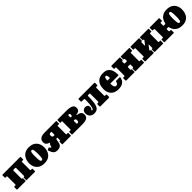

<svg xmlns="http://www.w3.org/2000/svg" viewBox="668 -2644 4769 4769"><g transform="rotate(-45 3052.0 -260.0)"><path d="M291.5 -125.5Q291.5 -105 306 -105H312Q320.5 -105 323.5 -102Q326.5 -99 326.5 -88V-15Q326.5 -6 323.8 -3Q321 0 312.5 0H30.5Q21.5 0 19 -3.2Q16.5 -6.5 16.5 -16V-89Q16.5 -99.5 20.5 -102.2Q24.5 -105 34.5 -105H64.5Q74 -105 77.8 -107.2Q81.5 -109.5 81.5 -119V-393Q81.5 -406 79 -410.8Q76.5 -415.5 63.5 -415.5H29.5Q21 -415.5 18.8 -418.8Q16.5 -422 16.5 -430.5V-509Q16.5 -517.5 20 -518.8Q23.5 -520 32 -520H645Q654 -520 656.5 -516.8Q659 -513.5 659 -504V-431.5Q659 -421 654.8 -418.2Q650.5 -415.5 641 -415.5H611Q601 -415.5 597.5 -413.2Q594 -411 594 -401.5V-127.5Q594 -114.5 596.2 -109.8Q598.5 -105 612 -105H646Q654 -105 656.5 -101.8Q659 -98.5 659 -90V-11Q659 -3 655.2 -1.5Q651.5 0 643.5 0H360Q352 0 350.5 -3.8Q349 -7.5 349 -15.5V-90.5Q349 -99 351.2 -102Q353.5 -105 361 -105H370Q378.5 -105 381.2 -108.2Q384 -111.5 384 -124.5V-395Q384 -406.5 379.8 -411Q375.5 -415.5 364 -415.5H312.5Q300.5 -415.5 296 -412.2Q291.5 -409 291.5 -396Z M695 -245Q695 -325 723.8 -392Q752.5 -459 813 -499.5Q873.5 -540 969 -540Q1064.5 -540 1125 -501.8Q1185.5 -463.5 1214.2 -401.8Q1243 -340 1243 -270Q1243 -190 1214.2 -124.2Q1185.5 -58.5 1125 -19.2Q1064.5 20 969 20Q873.5 20 813 -17Q752.5 -54 723.8 -114.5Q695 -175 695 -245ZM920 -270Q920 -173.5 929 -126.8Q938 -80 969 -80Q1000 -80 1009 -124.2Q1018 -168.5 1018 -250Q1018 -347 1009 -393.5Q1000 -440 969 -440Q938 -440 929 -396Q920 -352 920 -270Z M1255.5 -137Q1253.5 -143 1253 -150.2Q1252.5 -157.5 1264 -163.5L1310 -182.5Q1318.5 -185.5 1322.2 -183Q1326 -180.5 1328.5 -175.5Q1342.5 -143.5 1357 -143.5Q1372.5 -143.5 1376.5 -158.8Q1380.5 -174 1385.5 -194.8Q1390.5 -215.5 1409 -232Q1417.5 -240 1423.2 -244.5Q1429 -249 1414.5 -253Q1365.5 -266.5 1337.5 -295.8Q1309.5 -325 1309.5 -375Q1309.5 -520 1511 -520H1906Q1913.5 -520 1915.5 -517.8Q1917.5 -515.5 1917.5 -507V-426Q1917.5 -418.5 1913.8 -416.8Q1910 -415 1903.5 -415H1863.5Q1855.5 -415 1854 -412Q1852.5 -409 1852.5 -401.5V-122Q1852.5 -112.5 1854.2 -108.8Q1856 -105 1865.5 -105H1905Q1912.5 -105 1915 -103.2Q1917.5 -101.5 1917.5 -93V-12Q1917.5 -4 1914.5 -2Q1911.5 0 1904 0H1623Q1612.5 0 1610 -2Q1607.5 -4 1607.5 -15V-90.5Q1607.5 -101 1610.8 -103Q1614 -105 1623 -105H1632.5Q1642.5 -105 1642.5 -120V-197.5Q1642.5 -206.5 1638.5 -208.2Q1634.5 -210 1625.5 -210H1624.5Q1605 -210 1597.5 -193.5Q1590 -177 1586.8 -150.8Q1583.5 -124.5 1577.5 -95Q1571.5 -65.5 1556.2 -39.2Q1541 -13 1509.5 3.5Q1478 20 1423 20Q1367 20 1335.2 -3.5Q1303.5 -27 1286 -63.2Q1268.5 -99.5 1255.5 -137ZM1625.5 -300Q1637 -300 1639.8 -305Q1642.5 -310 1642.5 -328V-397Q1642.5 -409 1640 -412Q1637.5 -415 1628.5 -415H1611Q1587.5 -415 1573 -406Q1558.5 -397 1558.5 -360Q1558.5 -323.5 1573 -311.8Q1587.5 -300 1611 -300Z M2003 -415H1960.5Q1953 -415 1951.5 -417.2Q1950 -419.5 1950 -427V-507Q1950 -520 1962 -520H2280Q2385.5 -520 2445.2 -492.5Q2505 -465 2505 -390Q2505 -340 2478 -312.5Q2451 -285 2384 -276.5Q2372.5 -275 2373.2 -269.8Q2374 -264.5 2383 -263Q2459 -250.5 2492.5 -221Q2526 -191.5 2526 -135Q2526 -80 2498.5 -50.8Q2471 -21.5 2422 -10.8Q2373 0 2307.5 0H1965.5Q1956.5 0 1953.2 -2Q1950 -4 1950 -12V-90Q1950 -100 1953.8 -102.5Q1957.5 -105 1966.5 -105H2003.5Q2011.5 -105 2013.2 -108Q2015 -111 2015 -119V-403Q2015 -415 2003 -415ZM2225 -399V-347Q2225 -333.5 2227.5 -329.2Q2230 -325 2241.5 -325H2250Q2269.5 -325 2277.2 -336.8Q2285 -348.5 2285 -370Q2285 -392 2277.2 -403.5Q2269.5 -415 2250 -415H2239Q2230 -415 2227.5 -411.8Q2225 -408.5 2225 -399ZM2225 -199V-127.5Q2225 -113 2227.5 -109Q2230 -105 2240.5 -105H2250Q2268.5 -105 2281.8 -116Q2295 -127 2295 -160Q2295 -200.5 2281.8 -210.2Q2268.5 -220 2250 -220H2239Q2229 -220 2227 -217Q2225 -214 2225 -199Z M2558.5 -140Q2558.5 -190.5 2589.2 -222.8Q2620 -255 2665 -255Q2709.5 -255 2734.2 -233Q2759 -211 2759 -171Q2759 -138.5 2749.5 -123.5Q2740 -108.5 2730.5 -102Q2721 -95.5 2721 -89Q2721 -80 2728.2 -77.5Q2735.5 -75 2742 -75Q2758 -75 2769 -97.5Q2780 -120 2786.5 -156.5Q2793 -193 2796.5 -235Q2800 -277 2801 -317Q2802 -357 2802 -386Q2802 -407 2795.2 -411Q2788.5 -415 2767.5 -415H2716Q2699.5 -415 2693.2 -418.2Q2687 -421.5 2687 -439V-491Q2687 -509.5 2690.2 -514.8Q2693.5 -520 2712 -520H3243Q3260.5 -520 3263.2 -514.8Q3266 -509.5 3266 -492V-440Q3266 -424.5 3263.2 -419.8Q3260.5 -415 3246.5 -415H3224.5Q3209.5 -415 3205.2 -411.2Q3201 -407.5 3201 -391V-124Q3201 -111.5 3205 -108.2Q3209 -105 3221 -105H3244.5Q3257 -105 3261.5 -102.8Q3266 -100.5 3266 -88V-25Q3266 -8 3261.8 -4Q3257.5 0 3241 0H2959Q2942 0 2936.5 -4Q2931 -8 2931 -26V-81Q2931 -96.5 2940 -100.8Q2949 -105 2962.5 -105H2968Q2982 -105 2986.5 -108.2Q2991 -111.5 2991 -129V-383Q2991 -403.5 2988 -409.2Q2985 -415 2969.5 -415H2931Q2918 -415 2915 -409.5Q2912 -404 2912 -390.5Q2912 -262.5 2898.2 -170.5Q2884.5 -78.5 2844.5 -29.2Q2804.5 20 2724.5 20Q2648 20 2603.2 -22.5Q2558.5 -65 2558.5 -140Z M3302.5 -250Q3302.5 -330 3329.5 -395.8Q3356.5 -461.5 3416.8 -500.8Q3477 -540 3577.5 -540Q3653.5 -540 3700.8 -513.5Q3748 -487 3773 -443.2Q3798 -399.5 3807.2 -347.8Q3816.5 -296 3816.5 -245Q3816.5 -233.5 3813.8 -229.8Q3811 -226 3799.5 -226H3531.5Q3521 -226 3520.2 -223.2Q3519.5 -220.5 3520 -211Q3521.5 -175.5 3527 -146.5Q3532.5 -117.5 3546.5 -100.2Q3560.5 -83 3587.5 -83Q3619 -83 3634 -102.5Q3649 -122 3659.5 -161Q3662.5 -173 3677.5 -173H3793.5Q3804 -173 3806.5 -170.8Q3809 -168.5 3807.5 -160Q3792.5 -64.5 3730.8 -22.2Q3669 20 3568 20Q3495.5 20 3444.8 -2.2Q3394 -24.5 3362.8 -62.5Q3331.5 -100.5 3317 -149Q3302.5 -197.5 3302.5 -250ZM3535.5 -329H3601Q3611.5 -329 3612.8 -330.8Q3614 -332.5 3614 -342.5Q3613.5 -384 3604.2 -412.5Q3595 -441 3571.5 -441Q3545 -441 3535.5 -415Q3526 -389 3522.5 -347.5Q3521.5 -336.5 3522 -332.8Q3522.5 -329 3535.5 -329Z M4420 -127.5Q4420 -114.5 4422.2 -109.8Q4424.5 -105 4438 -105H4472Q4480 -105 4482.5 -101.8Q4485 -98.5 4485 -90V-11Q4485 -3 4481.2 -1.5Q4477.5 0 4469.5 0H4186Q4178 0 4176.5 -3.8Q4175 -7.5 4175 -15.5V-90.5Q4175 -105 4185 -105H4196Q4204.5 -105 4207.2 -108.2Q4210 -111.5 4210 -124.5V-200.5Q4210 -209.5 4207 -212.8Q4204 -216 4194.5 -216H4142Q4127 -216 4122.2 -212.5Q4117.5 -209 4117.5 -193V-125.5Q4117.5 -105 4131.5 -105H4138.5Q4146.5 -105 4149.5 -102Q4152.5 -99 4152.5 -88V-15Q4152.5 -6 4149.8 -3Q4147 0 4138.5 0H3856.5Q3847.5 0 3845 -3.2Q3842.5 -6.5 3842.5 -16V-89Q3842.5 -99.5 3846.5 -102.2Q3850.5 -105 3860.5 -105H3890.5Q3900 -105 3903.8 -107.2Q3907.5 -109.5 3907.5 -119V-392.5Q3907.5 -405.5 3905 -410.2Q3902.5 -415 3889.5 -415H3855.5Q3847 -415 3844.8 -418.2Q3842.5 -421.5 3842.5 -430V-509Q3842.5 -517.5 3846 -518.8Q3849.5 -520 3858 -520H4141.5Q4149 -520 4150.8 -516.5Q4152.5 -513 4152.5 -504.5V-429.5Q4152.5 -415 4141 -415H4132Q4123 -415 4120.2 -411.8Q4117.5 -408.5 4117.5 -395.5V-347.5Q4117.5 -335 4120.8 -330.5Q4124 -326 4137.5 -326H4195Q4206 -326 4208 -328Q4210 -330 4210 -341V-394.5Q4210 -415 4195 -415H4187.5Q4180 -415 4177.5 -418Q4175 -421 4175 -432V-505Q4175 -514 4177.8 -517Q4180.5 -520 4189 -520H4471Q4480 -520 4482.5 -516.8Q4485 -513.5 4485 -504V-431Q4485 -420.5 4480.8 -417.8Q4476.5 -415 4467 -415H4437Q4427 -415 4423.5 -412.8Q4420 -410.5 4420 -401Z M5095 -127.5Q5095 -114.5 5097.2 -109.8Q5099.5 -105 5113 -105H5147Q5155 -105 5157.5 -101.8Q5160 -98.5 5160 -90V-11Q5160 -3 5156.2 -1.5Q5152.5 0 5144.5 0H4861Q4853 0 4851.5 -3.8Q4850 -7.5 4850 -15.5V-90.5Q4850 -105 4860.5 -105H4870.5Q4879 -105 4882 -108.2Q4885 -111.5 4885 -124.5V-219.5Q4885 -249.5 4875 -235L4801 -139Q4798.5 -135.5 4795.8 -130.2Q4793 -125 4793 -118.5Q4793 -105 4807.5 -105H4814Q4822.5 -105 4825 -102Q4827.5 -99 4827.5 -88V-15Q4827.5 -6 4824.8 -3Q4822 0 4813.5 0H4531.5Q4522.5 0 4520 -3.2Q4517.5 -6.5 4517.5 -16V-89Q4517.5 -99.5 4521.5 -102.2Q4525.5 -105 4535.5 -105H4565.5Q4575 -105 4578.8 -107.2Q4582.5 -109.5 4582.5 -119V-393Q4582.5 -406 4580 -410.8Q4577.5 -415.5 4564.5 -415.5H4530.5Q4522 -415.5 4519.8 -418.8Q4517.5 -422 4517.5 -430.5V-509.5Q4517.5 -518 4521 -519.2Q4524.5 -520.5 4533 -520.5H4815Q4823 -520.5 4825.2 -517Q4827.5 -513.5 4827.5 -505V-430Q4827.5 -415.5 4817.5 -415.5H4807.5Q4799 -415.5 4795.8 -412.2Q4792.5 -409 4792.5 -396V-303.5Q4792.5 -284 4795 -281.5Q4797.5 -279 4805 -289L4880.5 -388Q4882.5 -391 4883.8 -395.8Q4885 -400.5 4885 -402.5Q4885 -411.5 4881.2 -413.5Q4877.5 -415.5 4869.5 -415.5H4863Q4855 -415.5 4852.5 -418.5Q4850 -421.5 4850 -432.5V-505.5Q4850 -514.5 4852.8 -517.5Q4855.5 -520.5 4864 -520.5H5146Q5155 -520.5 5157.5 -517.2Q5160 -514 5160 -504.5V-431.5Q5160 -421 5155.8 -418.2Q5151.5 -415.5 5142 -415.5H5112Q5102 -415.5 5098.5 -413.2Q5095 -411 5095 -401.5Z M5257.5 -124.5V-392.5Q5257.5 -405 5253 -410Q5248.5 -415 5236.5 -415H5205.5Q5197 -415 5194.8 -418.2Q5192.5 -421.5 5192.5 -430V-509Q5192.5 -517.5 5196 -518.8Q5199.5 -520 5208 -520H5518.5Q5527.5 -520 5530 -516.8Q5532.5 -513.5 5532.5 -504V-431Q5532.5 -420.5 5528.2 -417.8Q5524 -415 5514.5 -415H5487.5Q5475.5 -415 5471.5 -411.8Q5467.5 -408.5 5467.5 -395.5V-333Q5467.5 -318.5 5467.5 -311.8Q5467.5 -305 5484 -305H5522Q5537 -305 5539.2 -309Q5541.5 -313 5544 -325.5Q5556 -386.5 5588.8 -435Q5621.5 -483.5 5676.5 -511.8Q5731.5 -540 5810.5 -540Q5906 -540 5966.5 -501.8Q6027 -463.5 6055.8 -401.8Q6084.5 -340 6084.5 -270Q6084.5 -190 6055.8 -124.2Q6027 -58.5 5966.5 -19.2Q5906 20 5810.5 20Q5732.5 20 5678 -5.2Q5623.5 -30.5 5590.8 -73.5Q5558 -116.5 5545 -170Q5541.5 -186 5539.8 -193Q5538 -200 5523 -200H5487.5Q5476 -200 5471.8 -198.8Q5467.5 -197.5 5467.5 -183V-127.5Q5467.5 -115 5471.8 -110Q5476 -105 5488.5 -105H5519.5Q5527.5 -105 5530 -101.8Q5532.5 -98.5 5532.5 -90V-11Q5532.5 -3 5528.8 -1.5Q5525 0 5517 0H5206.5Q5197.5 0 5195 -3.2Q5192.5 -6.5 5192.5 -16V-89Q5192.5 -99.5 5196.5 -102.2Q5200.5 -105 5210.5 -105H5238.5Q5250.5 -105 5254 -108.2Q5257.5 -111.5 5257.5 -124.5ZM5761.5 -270Q5761.5 -173.5 5770.5 -126.8Q5779.5 -80 5810.5 -80Q5841.5 -80 5850.5 -124.2Q5859.5 -168.5 5859.5 -250Q5859.5 -347 5850.5 -393.5Q5841.5 -440 5810.5 -440Q5779.5 -440 5770.5 -396Q5761.5 -352 5761.5 -270Z"/></g></svg>

Font: Besley* Narrow Fatface
Style: Regular
Weight: 900
Width: 4
Designer: Owen Earl
Foundry: indestructible type*
Version: Version 3.000; ttfautohint (v1.8.3)